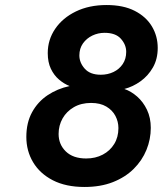

<svg xmlns="http://www.w3.org/2000/svg" viewBox="-20 -732 648 764"><path d="M316.2 12Q242 12 190.2 -14.7Q138.5 -41.4 111.7 -86.5Q84.8 -131.6 84.8 -187Q84.8 -243.7 107.5 -285.2Q130.2 -326.8 169.2 -353Q208.2 -379.1 257 -389.6Q234.7 -398.4 214.8 -415.4Q194.9 -432.3 182.4 -458.4Q170 -484.5 170 -520.6Q170 -573.9 199.6 -617.3Q229.2 -660.8 281.9 -686.4Q334.7 -712 404 -712Q470.9 -712 516.1 -688.8Q561.4 -665.6 584.5 -626.9Q607.6 -588.2 607.6 -541.2Q607.6 -497 588.5 -463.6Q569.4 -430.1 539 -408.4Q508.7 -386.7 474.8 -378Q501.5 -369 525.6 -347.9Q549.7 -326.8 564.9 -295.1Q580 -263.4 580 -223.2Q580 -177.8 562.8 -135.6Q545.5 -93.3 512.1 -60.1Q478.7 -26.9 429.5 -7.4Q380.3 12 316.2 12ZM322.8 -101.4Q360 -101.4 388.9 -116.7Q417.9 -131.9 434.5 -159.1Q451.2 -186.3 451.2 -222.4Q451.2 -248 439.2 -270.9Q427.2 -293.7 403 -308Q378.9 -322.4 342.4 -322.4Q303 -322.4 274 -305.6Q245 -288.9 229.1 -260.9Q213.2 -232.8 213.2 -199Q213.2 -157.4 241.9 -129.4Q270.7 -101.4 322.8 -101.4ZM381 -434.6Q408.8 -434.6 431.7 -445.6Q454.6 -456.6 468.4 -477.1Q482.2 -497.7 482.2 -525.8Q482.2 -554 461.1 -577.7Q440.1 -601.4 396 -601.4Q370.3 -601.4 347.5 -590.5Q324.7 -579.6 310.2 -559.4Q295.8 -539.1 295.8 -511.4Q295.8 -482.9 317.1 -458.8Q338.5 -434.6 381 -434.6Z"/></svg>

Font: Overpass
Style: Italic
Weight: 400
Italic angle: -10°
Designer: Delve Withrington, Dave Bailey, Thomas Jockin
Foundry: Delve Fonts LLC
Version: Version 4.000